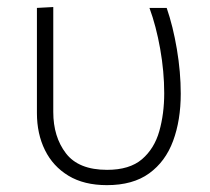

<svg xmlns="http://www.w3.org/2000/svg" viewBox="-20 -517 596 546"><path d="M284 9.5Q219 9.5 174.8 -17.2Q130.5 -44 107.8 -90.2Q85 -136.5 85 -195.5V-494.5L131.5 -497V-198.5Q131.5 -128 167.5 -81Q203.5 -34 284.5 -34Q348.5 -34 383.8 -64.2Q419 -94.5 433 -144Q447 -193.5 447 -252Q447 -313.5 435.5 -378.2Q424 -443 405 -494.5H454Q472 -442.5 483 -377.2Q494 -312 494 -250.5Q494 -175 472.2 -116.2Q450.5 -57.5 404.2 -24Q358 9.5 284 9.5Z"/></svg>

Font: Heraclito ExtraLight
Style: Regular
Weight: 200
Designer: Kostas Bartsokas (font) & Cristiano Sobral (main changes)
Foundry: Kostas Bartsokas (font) & Cristiano Sobral (main changes)
Version: Version 1.00;July 8, 2020;FontCreator 13.0.0.2655 64-bit